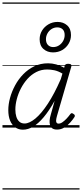

<svg xmlns="http://www.w3.org/2000/svg" viewBox="-20 -1030 662 1550"><path d="M165 17Q130 17 103 -2Q76 -21 61.5 -56.5Q47 -92 47 -141Q47 -188 61 -239.5Q75 -291 102 -341Q129 -391 168 -431Q207 -471 257 -495Q307 -519 368 -519Q400 -519 433.5 -510Q467 -501 498 -483L502 -498Q505 -508 512 -511.5Q519 -515 531 -515Q549 -515 554 -508Q559 -501 555 -490L440 -94Q434 -73 433 -59.5Q432 -46 437 -39Q442 -32 452 -32Q468 -32 484.5 -43.5Q501 -55 517.5 -72.5Q534 -90 547 -108Q553 -116 558.5 -116.5Q564 -117 572 -111Q583 -105 584 -98Q585 -91 581 -85Q569 -66 548 -42Q527 -18 500 -1Q473 16 441 16Q417 16 403.5 7Q390 -2 384.5 -18.5Q379 -35 380.5 -57Q382 -79 390 -105Q398 -132 405.5 -160Q413 -188 421 -216Q376 -135 332.5 -83.5Q289 -32 247.5 -7.5Q206 17 165 17ZM104 -146Q104 -113 112 -87.5Q120 -62 136.5 -47.5Q153 -33 178 -33Q217 -33 265.5 -73Q314 -113 366.5 -193Q419 -273 471 -392L484 -436Q448 -457 417.5 -463Q387 -469 360 -469Q313 -469 273 -448.5Q233 -428 202 -393.5Q171 -359 149 -316.5Q127 -274 115.5 -229.5Q104 -185 104 -146ZM408 -607Q362 -607 331 -634.5Q300 -662 300 -713Q300 -751 319 -782.5Q338 -814 371 -833.5Q404 -853 445 -853Q491 -853 522 -825.5Q553 -798 553 -747Q553 -709 534 -677Q515 -645 482.5 -626Q450 -607 408 -607ZM409 -650Q436 -650 457 -664Q478 -678 490 -700Q502 -722 502 -747Q502 -778 485.5 -793.5Q469 -809 443 -809Q417 -809 396 -795.5Q375 -782 363 -760Q351 -738 351 -714Q351 -683 367.5 -666.5Q384 -650 409 -650ZM0 490H622V500H0ZM0 -20H622V0H0ZM0 -505H622V-500H0ZM0 -1010H622V-1000H0Z"/></svg>

Font: Playwrite AU QLD Guides
Style: Regular
Weight: 400
Designer: Veronika Burian, José Scaglione
Foundry: TypeTogether
Version: Version 1.003